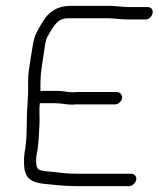

<svg xmlns="http://www.w3.org/2000/svg" viewBox="-20 -653 538 651"><path d="M480 -629H417C398 -629 374 -633 354 -633H217C175 -633 146 -613 128 -584C114 -561 99 -540 93 -510C90 -490 86 -470 83 -449L78 -415C74 -390 76 -355 75 -331L73 -295C69 -247 73 -202 66 -151C61 -129 60 -102 63 -79C69 -46 89 -35 126 -30C161 -27 195 -22 233 -22H418C429 -22 440 -33 442 -44C444 -55 435 -64 424 -64H239C212 -64 185 -67 161 -70C145 -72 123 -72 112 -78C96 -87 104 -133 108 -150C112 -181 112 -206 114 -234C115 -255 112 -281 115 -303H169C186 -303 208 -298 227 -298C231 -299 235 -299 238 -299H370C381 -299 392 -309 394 -320C396 -331 387 -341 376 -341H244C239 -341 235 -341 230 -340C210 -340 193 -345 174 -345H117C117 -365 117 -394 120 -415L125 -449C128 -469 131 -488 134 -508C138 -527 140 -526 149 -543C164 -566 175 -591 211 -591H348C368 -591 391 -587 411 -587H474C498 -587 510 -629 480 -629Z"/></svg>

Font: PolanStronk
Style: Ita
Weight: 500
Version: Version 1.0